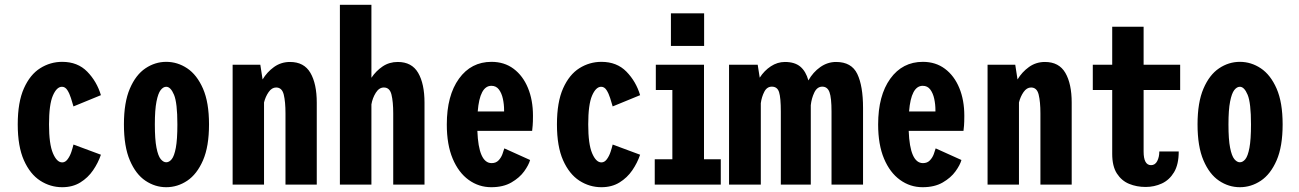

<svg xmlns="http://www.w3.org/2000/svg" viewBox="-20 -770 5418 801"><path d="M239.5 11Q190 11 147.8 -16.2Q105.5 -43.5 79.8 -101.2Q54 -159 54 -251Q54 -344 79.8 -401.5Q105.5 -459 147.8 -485.5Q190 -512 239.5 -512Q304 -512 344 -471Q384 -430 401 -373L286.5 -326Q282 -341.5 276 -360.8Q270 -380 261 -394Q252 -408 238.5 -408Q216.5 -408 200.5 -371Q184.5 -334 184.5 -251Q184.5 -169 200.8 -130.8Q217 -92.5 239.5 -92.5Q252.5 -92.5 262.2 -105.8Q272 -119 277.8 -136.5Q283.5 -154 286.5 -167L401 -124.5Q389.5 -90.5 368.2 -59.5Q347 -28.5 315 -8.8Q283 11 239.5 11Z M673.5 11Q627 11 586.8 -16Q546.5 -43 521.8 -100.8Q497 -158.5 497 -251Q497 -343 521.8 -400.5Q546.5 -458 586.8 -485Q627 -512 673.5 -512Q720.5 -512 761 -485Q801.5 -458 826.8 -400.5Q852 -343 852 -251Q852 -158.5 826.8 -100.8Q801.5 -43 761 -16Q720.5 11 673.5 11ZM673.5 -93Q686 -93 696.5 -106Q707 -119 713.5 -153.2Q720 -187.5 720 -251Q720 -341 706 -374.5Q692 -408 673.5 -408Q661 -408 650.2 -394.2Q639.5 -380.5 632.8 -346.2Q626 -312 626 -251Q626 -188 632.8 -153.8Q639.5 -119.5 650.5 -106.2Q661.5 -93 673.5 -93Z M950.5 0V-500H1066L1075.5 -438.5Q1094 -469.5 1123.2 -490.5Q1152.5 -511.5 1190 -511.5Q1248.5 -511.5 1275 -466Q1301.5 -420.5 1301.5 -341.5V0H1171V-297Q1171 -345.5 1163.8 -375.2Q1156.5 -405 1132 -405Q1114 -405 1100.8 -386Q1087.5 -367 1081.5 -342.5V0Z M1398 0V-750H1529.5V-445.5Q1548.5 -474 1576.2 -492.8Q1604 -511.5 1639.5 -511.5Q1698 -511.5 1724.5 -466Q1751 -420.5 1751 -341.5V0H1620.5V-297Q1620.5 -345.5 1613.2 -375.2Q1606 -405 1581.5 -405Q1561.5 -405 1547.8 -383Q1534 -361 1529.5 -334.5V0Z M2029.5 11Q1977.5 11 1935.2 -19.5Q1893 -50 1868.5 -108.2Q1844 -166.5 1844 -250.5Q1844 -371.5 1894.8 -441.8Q1945.5 -512 2030.5 -512Q2084 -512 2122.8 -483Q2161.5 -454 2182.5 -403.2Q2203.5 -352.5 2203.5 -287Q2203.5 -260.5 2202.2 -246Q2201 -231.5 2200 -224H1971.5Q1976.5 -89.5 2031 -89.5Q2049 -89.5 2059.8 -100.8Q2070.5 -112 2076 -126.8Q2081.5 -141.5 2084 -151L2191.5 -102.5Q2186 -82 2166.8 -55.2Q2147.5 -28.5 2113.5 -8.8Q2079.5 11 2029.5 11ZM2030 -412Q1981.5 -412 1973 -305H2083V-311Q2083 -334.5 2078 -357.8Q2073 -381 2061.5 -396.5Q2050 -412 2030 -412Z M2489 11Q2439.5 11 2397.2 -16.2Q2355 -43.5 2329.2 -101.2Q2303.5 -159 2303.5 -251Q2303.5 -344 2329.2 -401.5Q2355 -459 2397.2 -485.5Q2439.5 -512 2489 -512Q2553.5 -512 2593.5 -471Q2633.5 -430 2650.5 -373L2536 -326Q2531.5 -341.5 2525.5 -360.8Q2519.5 -380 2510.5 -394Q2501.5 -408 2488 -408Q2466 -408 2450 -371Q2434 -334 2434 -251Q2434 -169 2450.2 -130.8Q2466.5 -92.5 2489 -92.5Q2502 -92.5 2511.8 -105.8Q2521.5 -119 2527.2 -136.5Q2533 -154 2536 -167L2650.5 -124.5Q2639 -90.5 2617.8 -59.5Q2596.5 -28.5 2564.5 -8.8Q2532.5 11 2489 11Z M2779 -714.5H2917.5V-578.5H2779ZM2711.5 0V-105.5H2785V-394.5H2716V-500H2917V-105.5H2987V0Z M3021.5 0V-500H3141L3149.5 -446Q3168.5 -475.5 3196 -493.5Q3223.5 -511.5 3254.5 -511.5Q3295.5 -511.5 3318.8 -492Q3342 -472.5 3352.5 -434.5Q3372 -469 3402.2 -490.2Q3432.5 -511.5 3468 -511.5Q3532.5 -511.5 3556.5 -461.5Q3580.5 -411.5 3580.5 -319.5V0H3449V-304Q3449 -362.5 3440.5 -385.5Q3432 -408.5 3410.5 -408.5Q3389 -408.5 3377.2 -384Q3365.5 -359.5 3362.5 -331V0H3237.5V-304Q3237.5 -362.5 3230.2 -385.5Q3223 -408.5 3200 -408.5Q3179.5 -408.5 3168.5 -387Q3157.5 -365.5 3154 -339.5V0Z M3829 11Q3777 11 3734.8 -19.5Q3692.5 -50 3668 -108.2Q3643.5 -166.5 3643.5 -250.5Q3643.5 -371.5 3694.2 -441.8Q3745 -512 3830 -512Q3883.5 -512 3922.2 -483Q3961 -454 3982 -403.2Q4003 -352.5 4003 -287Q4003 -260.5 4001.8 -246Q4000.5 -231.5 3999.5 -224H3771Q3776 -89.5 3830.5 -89.5Q3848.5 -89.5 3859.2 -100.8Q3870 -112 3875.5 -126.8Q3881 -141.5 3883.5 -151L3991 -102.5Q3985.5 -82 3966.2 -55.2Q3947 -28.5 3913 -8.8Q3879 11 3829 11ZM3829.5 -412Q3781 -412 3772.5 -305H3882.5V-311Q3882.5 -334.5 3877.5 -357.8Q3872.5 -381 3861 -396.5Q3849.5 -412 3829.5 -412Z M4100 0V-500H4215.5L4225 -438.5Q4243.5 -469.5 4272.8 -490.5Q4302 -511.5 4339.5 -511.5Q4398 -511.5 4424.5 -466Q4451 -420.5 4451 -341.5V0H4320.5V-297Q4320.5 -345.5 4313.2 -375.2Q4306 -405 4281.5 -405Q4263.5 -405 4250.2 -386Q4237 -367 4231 -342.5V0Z M4620 -128V-394.5H4539V-500H4620V-658.5H4751V-500H4903.5V-394.5H4751V-138Q4751 -81 4782 -81Q4799 -81 4807.8 -98Q4816.5 -115 4816.5 -138H4897.5Q4897.5 -84 4878 -51.5Q4858.5 -19 4827 -4.5Q4795.5 10 4759.5 10Q4722 10 4690.5 -3Q4659 -16 4639.5 -46.2Q4620 -76.5 4620 -128Z M5152.5 11Q5106 11 5065.8 -16Q5025.5 -43 5000.8 -100.8Q4976 -158.5 4976 -251Q4976 -343 5000.8 -400.5Q5025.5 -458 5065.8 -485Q5106 -512 5152.5 -512Q5199.5 -512 5240 -485Q5280.5 -458 5305.8 -400.5Q5331 -343 5331 -251Q5331 -158.5 5305.8 -100.8Q5280.5 -43 5240 -16Q5199.5 11 5152.5 11ZM5152.5 -93Q5165 -93 5175.5 -106Q5186 -119 5192.5 -153.2Q5199 -187.5 5199 -251Q5199 -341 5185 -374.5Q5171 -408 5152.5 -408Q5140 -408 5129.2 -394.2Q5118.5 -380.5 5111.8 -346.2Q5105 -312 5105 -251Q5105 -188 5111.8 -153.8Q5118.5 -119.5 5129.5 -106.2Q5140.5 -93 5152.5 -93Z"/></svg>

Font: Trispace Condensed SemiBold
Style: Regular
Weight: 600
Width: 3
Designer: Tyler Finck
Foundry: Etcetera Type Company
Version: Version 1.210; ttfautohint (v1.8.3)